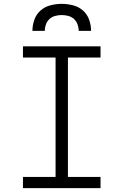

<svg xmlns="http://www.w3.org/2000/svg" viewBox="-20 -975 640 995"><path d="M99 0V-58H268V-677H99V-735H501V-677H332V-58H501V0ZM148 -815Q148 -844 158 -872.5Q168 -901 190 -920.5Q212 -940 241.5 -947.5Q271 -955 300 -955Q329 -955 358.5 -947.5Q388 -940 410 -920.5Q432 -901 442 -872.5Q452 -844 452 -815H388Q388 -832 382 -848.5Q376 -865 363.5 -876.5Q351 -888 334 -892.5Q317 -897 300 -897Q283 -897 266 -892.5Q249 -888 236.5 -876.5Q224 -865 218 -848.5Q212 -832 212 -815Z"/></svg>

Font: Iosevka Slab Light Extended
Style: Regular
Weight: 300
Width: 7
Monospace: yes
Designer: Belleve Invis
Foundry: Belleve Invis
Version: Version 11.1.0; ttfautohint (v1.8.3)